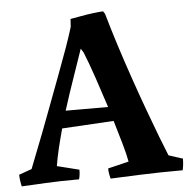

<svg xmlns="http://www.w3.org/2000/svg" viewBox="-49 -705 754 762"><g transform="rotate(-5 327.5 -324.0)"><path d="M7 8Q5 0 3 -13.5Q1 -27 1 -39L52 -57Q57 -71 71.5 -107Q86 -143 105.5 -194Q125 -245 146.5 -302.5Q168 -360 189.5 -417Q211 -474 228.5 -523Q246 -572 256 -606L258 -637Q276 -640 300 -644.5Q324 -649 348 -652Q372 -655 389 -656L396 -646Q413 -586 434.5 -518.5Q456 -451 479.5 -383Q503 -315 525.5 -253.5Q548 -192 567 -142.5Q586 -93 598 -64L654 -46Q654 -33 652.5 -20.5Q651 -8 649 0Q560 0 482 3Q404 6 361 8Q359 0 357 -10.5Q355 -21 355 -33L438 -53Q433 -82 420.5 -125.5Q408 -169 393 -219L187 -207Q176 -167 167 -129.5Q158 -92 153 -60L241 -38Q241 -15 236 0Q162 0 103.5 3Q45 6 7 8ZM207 -276H376Q356 -338 336 -397Q316 -456 298 -500L288 -516Q274 -474 251 -408.5Q228 -343 207 -276Z"/></g></svg>

Font: Labrada SemiBold
Style: Regular
Weight: 600
Designer: Mercedes Jáuregui
Foundry: Omnibus-Type Team
Version: Version 1.000; ttfautohint (v1.8.4.7-5d5b)